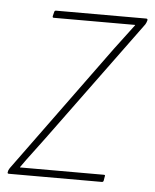

<svg xmlns="http://www.w3.org/2000/svg" viewBox="-45 -516 446 552"><g transform="rotate(5 178.0 -239.5)"><path d="M1 0Q-4 0 -3 -4L-2 -9Q0 -14 3 -18L270 -384Q284 -402 297.5 -420.5Q311 -439 325 -457V-458Q300 -458 277 -458Q254 -458 230 -458H90Q86 -458 87 -463L90 -475Q91 -479 95 -479H355Q360 -479 359 -474L358 -471Q357 -467 354 -462L96 -110Q80 -88 63.5 -66.5Q47 -45 31 -22V-21Q53 -21 76 -21Q99 -21 122 -21H273Q278 -21 276 -16L274 -4Q273 0 269 0Z"/></g></svg>

Font: Sofia Sans Condensed Thin
Style: Italic
Weight: 250
Italic angle: -9°
Version: Version 4.100